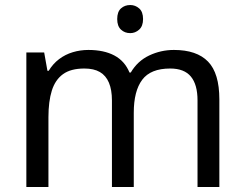

<svg xmlns="http://www.w3.org/2000/svg" viewBox="-20 -745 975 765"><path d="M499 -725Q519 -725 534.5 -711.5Q550 -698 550 -669Q550 -641 534.5 -627Q519 -613 499 -613Q477 -613 462 -627Q447 -641 447 -669Q447 -698 462 -711.5Q477 -725 499 -725ZM673 -546Q764 -546 809 -499.5Q854 -453 854 -349V0H767V-345Q767 -408 740.5 -440Q714 -472 658 -472Q580 -472 546.5 -427Q513 -382 513 -296V0H426V-345Q426 -387 414 -415.5Q402 -444 378 -458Q354 -472 316 -472Q262 -472 231 -449.5Q200 -427 186.5 -384Q173 -341 173 -278V0H85V-536H156L169 -463H174Q191 -491 215.5 -509.5Q240 -528 270 -537Q300 -546 332 -546Q394 -546 435.5 -524Q477 -502 496 -456H501Q528 -502 574.5 -524Q621 -546 673 -546Z"/></svg>

Font: hin115
Style: Book
Weight: 400
Designer: Jelle Bosma - Monotype Design Team
Foundry: Monotype Imaging Inc.
Version: Version 2.003